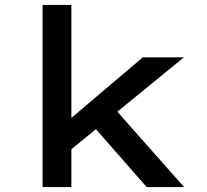

<svg xmlns="http://www.w3.org/2000/svg" viewBox="-20 -760 841 780"><path d="M258 -144 244 -259 560 -527H727ZM153 0V-740H270V0ZM576 0 340 -269 424 -343 728 0Z"/></svg>

Font: Lexend Giga Medium
Style: Regular
Weight: 500
Designer: Bonnie Shaver-Troup, Thomas Jockin
Foundry: Lexend
Version: Version 1.007